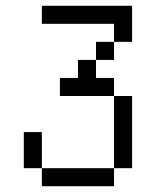

<svg xmlns="http://www.w3.org/2000/svg" viewBox="-20 -520 540 665"><path d="M437.5 -375H375V-437.5H125V-500H437.5ZM62.5 -62.5H125V62.5H62.5ZM125 62.5H375V125H125ZM187.5 -250H250V-312.5H312.5V-250H375V-187.5H187.5ZM312.5 -375H375V-312.5H312.5ZM375 -187.5H437.5V62.5H375Z"/></svg>

Font: 寒蝉点阵体 16px
Style: Regular
Weight: 400
Designer: Designed by Warren2060
Foundry: ChillType
Version: Version 1.000